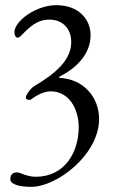

<svg xmlns="http://www.w3.org/2000/svg" viewBox="-20 -434 459 744"><path d="M101 290C202 290 364 164 364 27C364 -57 304 -127 213 -132C208 -132 208 -136 212 -138C270 -167 331 -220 331 -298C331 -359 285 -414 198 -414C124 -414 42 -358 36 -313C35 -302 39 -288 48 -288C52 -288 57 -291 63 -297C97 -332 125 -358 171 -358C223 -358 256 -323 256 -271C256 -200 193 -148 114 -101C94 -89 80 -63 80 -56C80 -48 89 -47 97 -47C101 -47 135 -80 177 -80C246 -80 285 -14 285 59C285 156 231 251 118 251C85 251 57 234 47 234C35 234 20 237 20 261C20 281 57 290 101 290Z"/></svg>

Font: EB Garamond
Style: Regular
Weight: 400
Designer: Georg Duffner and Octavio Pardo
Foundry: Georg Duffner
Version: Version 1.000;PS 001.000;hotconv 1.0.88;makeotf.lib2.5.64775